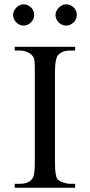

<svg xmlns="http://www.w3.org/2000/svg" viewBox="-20 -882 422 902"><path d="M49.3 0V-18.6H73.2Q93.8 -18.6 107.9 -24.2Q122.1 -29.8 131.8 -42.5Q143.6 -56.2 143.6 -117.7V-545.4Q143.6 -562.5 143.3 -574.5Q143.1 -586.4 142.1 -595Q141.1 -603.5 138.9 -609.4Q136.7 -615.2 132.8 -619.6Q123.5 -631.3 106.9 -637.9Q90.3 -644.5 73.2 -644.5H49.3V-662.1H333V-644.5H309.1Q270 -644.5 250.5 -620.6Q245.1 -612.3 241.7 -593.8Q238.3 -575.2 238.3 -545.4V-117.7Q238.3 -85.4 241.2 -67.9Q244.1 -50.3 249.5 -41.5Q252 -37.6 258.3 -33.4Q264.6 -29.3 273.2 -26.1Q281.7 -22.9 291 -20.8Q300.3 -18.6 309.1 -18.6H333V0ZM140.6 -812Q140.6 -801.8 136.7 -792.7Q132.8 -783.7 125.7 -776.9Q118.7 -770 109.6 -765.9Q100.6 -761.7 90.3 -761.7Q80.6 -761.7 71.8 -765.9Q63 -770 56.2 -777.1Q49.3 -784.2 45.4 -793.2Q41.5 -802.2 41.5 -812Q41.5 -821.3 45.7 -830.3Q49.8 -839.4 56.6 -846.2Q63.5 -853 72.3 -857.4Q81.1 -861.8 90.3 -861.8Q100.6 -861.8 109.6 -857.9Q118.7 -854 125.7 -847.2Q132.8 -840.3 136.7 -831.3Q140.6 -822.3 140.6 -812ZM340.8 -812Q340.8 -801.8 336.9 -792.7Q333 -783.7 325.9 -776.9Q318.8 -770 309.8 -765.9Q300.8 -761.7 290.5 -761.7Q280.3 -761.7 271.2 -765.9Q262.2 -770 255.4 -777.1Q248.5 -784.2 244.6 -793.2Q240.7 -802.2 240.7 -812Q240.7 -821.3 245.1 -830.3Q249.5 -839.4 256.3 -846.2Q263.2 -853 272.2 -857.4Q281.2 -861.8 290.5 -861.8Q300.8 -861.8 309.8 -857.9Q318.8 -854 325.9 -847.2Q333 -840.3 336.9 -831.3Q340.8 -822.3 340.8 -812Z"/></svg>

Font: BabelStone Roman
Style: Regular
Weight: 400
Designer: Walt Agee, Victor Gaultney, Peter Martin, Debbi Hosken, Becca Hirsbrunner (SIL); Andrew West (BabelStone)
Foundry: BabelStone
Version: Version 16.000